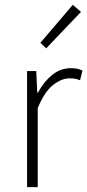

<svg xmlns="http://www.w3.org/2000/svg" viewBox="-20 -774 361 794"><path d="M92 0V-480H130L134 -391H137Q161 -436 195.5 -464Q230 -492 273 -492Q287 -492 298 -490Q309 -488 321 -482L311 -442Q299 -447 290 -448.5Q281 -450 267 -450Q235 -450 199.5 -422.5Q164 -395 136 -327V0ZM171 -574 147 -597 281 -754 315 -725Z"/></svg>

Font: hySource Sans Pro Light
Style: Regular
Weight: 300
Designer: Paul D. Hunt
Foundry: Adobe Systems Incorporated
Version: Version 2.021;PS 2.000;hotconv 1.0.86;makeotf.lib2.5.63406